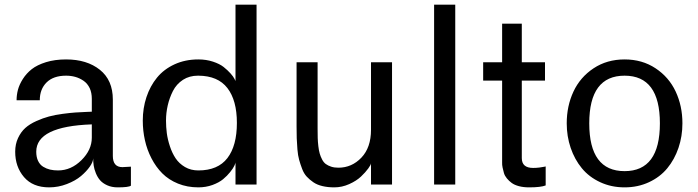

<svg xmlns="http://www.w3.org/2000/svg" viewBox="-20 -788 2979 820"><path d="M44.9 -140.1Q44.9 -172.4 57.1 -198.5Q69.3 -224.6 88.1 -241.5Q106.9 -258.3 135.3 -271Q163.6 -283.7 189.2 -290.5Q214.8 -297.4 248 -301.8Q281.2 -306.2 302.5 -307.6Q323.7 -309.1 350.6 -310.1Q365.7 -310.5 372.1 -311V-362.8Q372.1 -364.3 372.1 -365.7Q372.1 -391.6 363.3 -411.1Q353.5 -431.6 336.7 -443.1Q319.8 -454.6 301.3 -459.7Q282.7 -464.8 262.2 -464.8Q208 -464.8 179 -436Q149.9 -407.2 149.9 -359.9H50.8Q50.8 -382.3 56.6 -404.5Q62.5 -426.8 77.6 -450.7Q92.8 -474.6 115.7 -492.7Q138.7 -510.7 176.5 -522.5Q214.4 -534.2 262.2 -534.2Q351.1 -534.2 406.5 -490Q461.9 -445.8 461.9 -362.8V-122.1Q461.9 -74.2 502.9 -74.2L539.1 -76.2V4.9Q529.8 12.2 482.9 12.2Q457.5 12.2 438 3.4Q418.5 -5.4 407.5 -18.1Q396.5 -30.8 389.4 -48.3Q382.3 -65.9 380.1 -81.1Q377.9 -96.2 377.9 -111.8Q377.9 -97.2 363.8 -76.7Q349.6 -56.2 325.9 -36.1Q302.2 -16.1 265.6 -2Q229 12.2 189.9 12.2Q120.1 12.2 82.5 -31.7Q44.9 -75.7 44.9 -140.1ZM134.8 -140.1Q134.8 -117.2 142.6 -100.8Q150.4 -84.5 164.3 -75.9Q178.2 -67.4 193.8 -63.7Q209.5 -60.1 228 -60.1Q283.7 -60.1 327.9 -104Q372.1 -147.9 372.1 -200.2V-256.8Q134.8 -248.5 134.8 -140.1Z M589.8 -272.9Q589.8 -326.2 605.5 -373.3Q621.1 -420.4 650.4 -456.3Q679.7 -492.2 725.3 -513.2Q771 -534.2 827.1 -534.2Q860.8 -534.2 889.6 -524.7Q918.5 -515.1 935.3 -501.7Q952.1 -488.3 964.4 -474.6Q976.6 -460.9 981.4 -451.2L985.8 -441.9V-768.1H1075.7V0H985.8V-94.2Q985.8 -90.8 980.7 -79.8Q975.6 -68.8 962.9 -53Q950.2 -37.1 932.9 -22.7Q915.5 -8.3 887.5 2Q859.4 12.2 827.1 12.2Q779.8 12.2 740.2 -3.9Q700.7 -20 673.3 -47.4Q646 -74.7 627 -111.6Q607.9 -148.4 598.9 -189.2Q589.8 -230 589.8 -272.9ZM689 -272.9Q689 -246.1 692.4 -219.5Q695.8 -192.9 705.6 -163.3Q715.3 -133.8 730.2 -111.6Q745.1 -89.4 770 -74.7Q794.9 -60.1 827.1 -60.1Q910.6 -60.1 951.2 -112.8Q991.7 -165.5 991.7 -263.2Q991.7 -359.4 951.2 -411.9Q910.6 -464.4 827.1 -464.8Q826.2 -464.8 825.2 -464.8Q789.1 -464.8 761.7 -447.3Q733.4 -428.7 718.5 -399.2Q703.6 -369.6 696.3 -337.6Q689 -305.7 689 -272.9Z M1246.6 -248V-522H1336.4V-238.8Q1336.4 -214.8 1336.9 -198.7Q1337.4 -182.6 1339.6 -163.6Q1341.8 -144.5 1345.5 -132.1Q1349.1 -119.6 1355.5 -107.2Q1361.8 -94.7 1371.3 -87.6Q1380.9 -80.6 1394.3 -76.2Q1407.7 -71.8 1425.3 -71.8Q1482.4 -71.8 1523.4 -114.7Q1564.5 -157.7 1564.5 -233.9V-522H1654.3V0H1564.5V-90.8Q1564.5 -84.5 1552.7 -68.4Q1541 -52.2 1521.7 -33.9Q1502.4 -15.6 1471.4 -1.7Q1440.4 12.2 1407.7 12.2Q1379.9 12.2 1357.2 6.8Q1334.5 1.5 1318.4 -9.5Q1302.2 -20.5 1290 -33.7Q1277.8 -46.9 1270.3 -66.9Q1262.7 -86.9 1257.6 -105.2Q1252.4 -123.5 1250.2 -149.9Q1248 -176.3 1247.3 -197.3Q1246.6 -218.3 1246.6 -248Z M1834 0V-768.1H1924.3V0Z M2043.5 -443.8V-522H2124.5V-687H2208.5V-522H2307.6V-443.8H2208.5V-112.8Q2208.5 -70.8 2256.8 -70.8Q2270.5 -70.8 2283.9 -72.5Q2297.4 -74.2 2303.7 -75.7L2310.5 -77.1V3.9Q2289.6 12.2 2239.7 12.2Q2215.3 12.2 2196.3 7.1Q2177.2 2 2165.5 -6.6Q2153.8 -15.1 2144.8 -26.1Q2135.7 -37.1 2132.3 -48.8Q2128.9 -60.5 2126.5 -72.3Q2124 -84 2124.5 -93.8Q2125 -103.5 2124.5 -110.8Q2124.5 -114.7 2124.5 -116.2V-443.8Z M2400.4 -261.2Q2400.4 -335.4 2429.2 -397Q2458 -458.5 2515.1 -496.3Q2572.3 -534.2 2647.5 -534.2Q2722.7 -534.2 2779.8 -496.3Q2836.9 -458.5 2865.7 -397Q2894.5 -335.4 2894.5 -261.2Q2894.5 -206.1 2877.7 -156.5Q2860.8 -106.9 2829.8 -69.3Q2798.8 -31.7 2751.5 -9.8Q2704.1 12.2 2647.5 12.2Q2590.8 12.2 2543.5 -9.8Q2496.1 -31.7 2465.1 -69.3Q2434.1 -106.9 2417.2 -156.5Q2400.4 -206.1 2400.4 -261.2ZM2496.6 -261.2Q2496.6 -57.1 2647.5 -57.1Q2798.3 -57.1 2798.3 -261.2Q2798.3 -464.8 2647.5 -464.8Q2496.6 -464.8 2496.6 -261.2Z"/></svg>

Font: Standard
Style: Regular
Weight: 400
Designer: Bryce Wilner
Version: Version 2.000;PS 2.0;hotconv 16.6.51;makeotf.lib2.5.65220 DE